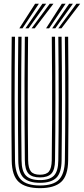

<svg xmlns="http://www.w3.org/2000/svg" viewBox="-20 -996 448 1024"><path d="M193.2 7.5Q116.2 7.5 79.9 -25.8Q43.5 -59 42.5 -139.8Q41.8 -211.2 41.2 -292.1Q40.8 -373 40.8 -458.8Q40.8 -544.5 41.1 -631Q41.5 -717.5 42.5 -800H60Q59.2 -723.2 58.6 -638.1Q58 -553 58 -466Q58 -379 58.6 -296Q59.2 -213 60 -140.8Q61 -69.8 91.5 -38.2Q122 -6.8 193.2 -6.8Q264.5 -6.8 294.8 -38.2Q325 -69.8 326 -140.8Q327 -212 327.5 -292.8Q328 -373.5 328 -459.2Q328 -545 327.5 -631.4Q327 -717.8 326 -800H343.5Q344.5 -698 345 -585.5Q345.5 -473 345.1 -359.4Q344.8 -245.8 343.5 -139.8Q342.5 -58.5 306 -25.5Q269.5 7.5 193.2 7.5ZM193.2 -21Q133.5 -21 105.9 -47.6Q78.2 -74.2 77.5 -140Q76.8 -218.8 76.1 -299.5Q75.5 -380.2 75.5 -462.9Q75.5 -545.5 76 -629.9Q76.5 -714.2 77.5 -800H95Q94 -718.5 93.5 -634Q93 -549.5 93 -464.9Q93 -380.2 93.5 -298.4Q94 -216.5 95 -140.5Q95.5 -82.8 118.6 -59.1Q141.8 -35.5 193.2 -35.5Q244.5 -35.5 267.5 -59.1Q290.5 -82.8 291 -140.5Q292 -216 292.5 -297.5Q293 -379 293 -463.5Q293 -548 292.5 -632.9Q292 -717.8 291 -800H308.5Q309.5 -717.5 310 -632.9Q310.5 -548.2 310.5 -464Q310.5 -379.8 309.9 -298.1Q309.2 -216.5 308.5 -140Q307.8 -74.8 280.5 -47.9Q253.2 -21 193.2 -21ZM193.2 -49.8Q151 -49.8 132 -70.1Q113 -90.5 112.5 -141Q111.2 -235.8 110.9 -346.6Q110.5 -457.5 110.8 -573.6Q111 -689.8 112.5 -800H129.8Q129 -721 128.5 -641.5Q128 -562 128 -480.5Q128 -399 128.5 -314.5Q129 -230 130 -141Q130.8 -98.5 145 -81.4Q159.2 -64.2 193.2 -64.2Q227 -64.2 241.1 -81.4Q255.2 -98.5 256 -141Q257.5 -263 257.9 -372.2Q258.2 -481.5 257.8 -586.5Q257.2 -691.5 256.2 -800H273.5Q274.5 -723.8 275 -638.9Q275.5 -554 275.5 -467.2Q275.5 -380.5 275 -297.2Q274.5 -214 273.5 -141Q273 -90 253.9 -69.9Q234.8 -49.8 193.2 -49.8ZM83.2 -845 167.2 -976H187.2L100 -845ZM115.8 -845 206.2 -976H226.2L132.5 -845ZM148.5 -845 245.2 -976H265L165.2 -845ZM225.8 -845 309.8 -976H329.8L242.2 -845ZM258.2 -845 348.8 -976H368.8L275 -845ZM291 -845 387.5 -976H407.5L307.8 -845Z"/></svg>

Font: Big Shoulders Inline Display Thin SemiBold
Style: Regular
Weight: 600
Version: Version 2.002